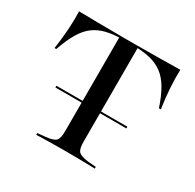

<svg xmlns="http://www.w3.org/2000/svg" viewBox="-129 -713 868 854"><g transform="rotate(30 305.0 -285.5)"><path d="M298.4 -2.4Q269.4 -2.4 243.1 -2Q216.9 -1.6 194.8 -1.2Q172.6 -0.8 154.8 0V-8.9L195.2 -12.9Q234.7 -16.9 246.4 -29Q258.1 -41.1 258.1 -78.2V-201.6H352.4V-78.2Q352.4 -41.1 364.5 -29Q376.6 -16.9 415.3 -12.1L455.6 -8.9V0Q437.9 -0.8 415.7 -1.2Q393.5 -1.6 367.7 -2Q341.9 -2.4 312.1 -2.4H305.6ZM278.2 -559.7Q230.6 -559.7 194.4 -551.2Q158.1 -542.7 130.6 -522.6Q103.2 -502.4 81.9 -466.5Q60.5 -430.6 41.1 -375H32.3Q40.3 -429 43.5 -477.8Q46.8 -526.6 45.2 -571Q87.9 -570.2 142.7 -569.4Q197.6 -568.5 274.2 -568.5H335.5Q412.9 -568.5 467.7 -569.4Q522.6 -570.2 565.3 -571Q563.7 -526.6 566.9 -477.8Q570.2 -429 578.2 -375H568.5Q550 -430.6 528.6 -466.5Q507.3 -502.4 479.4 -522.6Q451.6 -542.7 415.7 -551.2Q379.8 -559.7 332.3 -559.7ZM258.1 -201.6V-562.9H352.4V-201.6ZM123.4 -225V-233.9H487.9V-225Z"/></g></svg>

Font: Playfair 144pt SemiExpanded Medium
Style: Regular
Weight: 500
Width: 6
Designer: Claus Eggers Sørensen
Foundry: Claus Eggers Sørensen
Version: Version 2.203